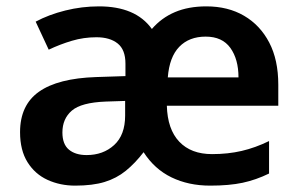

<svg xmlns="http://www.w3.org/2000/svg" viewBox="-20 -573 939 603"><path d="M628 -553Q696 -553 746.5 -523.5Q797 -494 825.5 -439.5Q854 -385 854 -307V-241H504Q506 -167 543 -128Q580 -89 646 -89Q696 -89 739 -99Q782 -109 825 -130V-28Q784 -8 742 1Q700 10 640 10Q572 10 518.5 -16Q465 -42 431 -95Q404 -60 375 -36.5Q346 -13 308.5 -1.5Q271 10 216 10Q169 10 129.5 -8Q90 -26 66.5 -63.5Q43 -101 43 -158Q43 -243 102.5 -285Q162 -327 282 -331L374 -334V-373Q374 -417 349.5 -436.5Q325 -456 283 -456Q243 -456 206 -445Q169 -434 133 -417L92 -505Q133 -527 185 -540Q237 -553 291 -553Q348 -553 389.5 -535.5Q431 -518 457 -482Q487 -517 529.5 -535Q572 -553 628 -553ZM312 -254Q235 -251 205.5 -225.5Q176 -200 176 -157Q176 -120 196.5 -103Q217 -86 252 -86Q304 -86 338.5 -117.5Q373 -149 373 -210V-256ZM626 -458Q574 -458 543 -426Q512 -394 507 -330H729Q729 -387 703.5 -422.5Q678 -458 626 -458Z"/></svg>

Font: Noto Sans NKo Unjoined SemiBold
Style: Regular
Weight: 600
Designer: Monotype Design Team
Foundry: Monotype Imaging Inc.
Version: Version 2.004